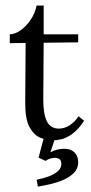

<svg xmlns="http://www.w3.org/2000/svg" viewBox="-20 -501 331 702"><path d="M174.2 12.1Q151.4 12.1 127.6 2.6Q103.8 -7 87.8 -36.5Q71.9 -66 72.2 -126.1L73.7 -344L15.8 -343.2V-375.5Q34.8 -375.9 55.2 -390.2Q75.5 -404.5 91.7 -428.1Q107.8 -451.8 114 -480.7H139.7V-375.5H265.9V-346.2L139.7 -344.7L138.2 -136Q138.2 -84.7 151.3 -57.8Q164.3 -30.8 195.1 -30.8Q216 -30.8 234.3 -42.7Q252.7 -54.6 267.3 -75.9L287.5 -59.4Q265.5 -26.4 244.2 -11.4Q223 3.7 204.8 7.9Q186.7 12.1 174.2 12.1ZM118.4 181.2 114 156.2Q139.7 151.1 160.1 143.2Q180.4 135.3 192.3 124.1Q204.3 112.9 204.3 98.3Q204.3 83.2 194.2 78.8Q184.1 74.4 170.5 77.2Q156.9 79.9 146.3 87.3L121 75.2L142.6 -5.9H184.8L164.3 55.7Q174.9 49.5 188.9 46.2Q202.8 42.9 215.6 42.9Q238.7 42.9 252.3 56.3Q265.9 69.7 265.9 92.4Q265.9 115.1 250.5 130.9Q235.1 146.7 211.4 156.8Q187.8 166.9 162.8 172.5Q137.9 178.2 118.4 181.2Z"/></svg>

Font: Parastoo
Style: Regular
Weight: 400
Foundry: Saber Rastikerdar (saber.rastikerdar@gmail.com)
Version: Version 3.000